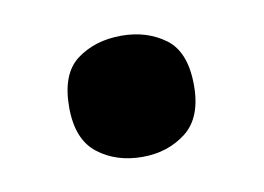

<svg xmlns="http://www.w3.org/2000/svg" viewBox="-35 -482 356 259"><g transform="rotate(-10 142.5 -352.0)"><path d="M57 -352Q57 -398 82 -416.5Q107 -435 143 -435Q178 -435 203 -416.5Q228 -398 228 -352Q228 -308 203 -288.5Q178 -269 143 -269Q107 -269 82 -288.5Q57 -308 57 -352Z"/></g></svg>

Font: Noto Sans Balinese
Style: Bold
Weight: 700
Designer: Aditya Bayu, David Williams
Foundry: David Williams
Version: Version 2.005; ttfautohint (v1.8.4.7-5d5b)